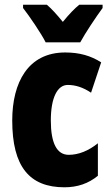

<svg xmlns="http://www.w3.org/2000/svg" viewBox="-20 -786 473 816"><path d="M174 -606H321C342 -645 388 -714 416 -752V-766H317C297 -750 274 -726 247 -693C221 -725 199 -749 179 -766H78V-752C104 -719 157 -641 174 -606ZM254 10C309 10 356 -6 396 -39V-177C356 -145 314 -128 272 -128C222 -128 196 -177 196 -274C196 -371 224 -425 268 -425C302 -425 334 -414 367 -392L410 -521C366 -549 318 -563 257 -563C99 -563 32 -435 32 -274C32 -78 105 10 254 10Z"/></svg>

Font: Noto Sans Myanmar UI ExtraCondensed Black
Style: Regular
Weight: 900
Width: 2
Designer: Monotype Design Team
Foundry: Monotype Imaging Inc.
Version: Version 2.103